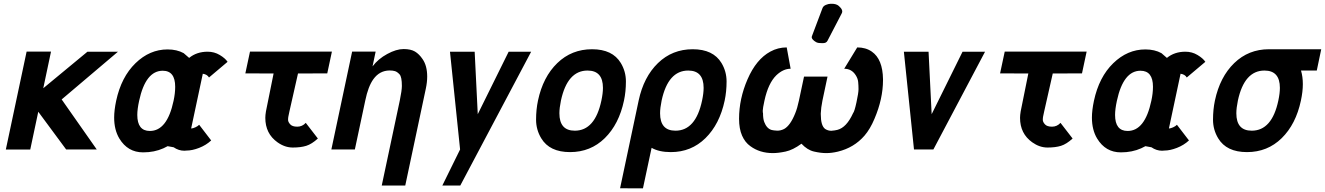

<svg xmlns="http://www.w3.org/2000/svg" viewBox="-20 -801 7101 1029"><path d="M185.1 -202.1 142.1 0.5H11.2L122.6 -524.4H253.4L211.9 -328.1L448.7 -523.9H612.3L310.5 -268.1L498.5 0H334.5Z M725.6 -260.7Q715.8 -215.8 715.8 -185.1Q715.8 -99.1 783.2 -99.1Q876 -99.1 910.2 -260.7Q918.9 -300.8 918.9 -335.9Q918.9 -421.9 852.1 -421.9Q760.3 -421.9 725.6 -260.7ZM1199.7 -469.7 1100.1 -385.7Q1090.8 -402.3 1066.9 -405.8L1004.4 -112.3Q1014.2 -112.8 1027.1 -118.7Q1040 -124.5 1047.4 -132.3L1111.8 -48.3Q1084.5 -22.9 1047.4 -8.5Q1010.3 5.9 980 5.9Q972.2 6.8 967.8 6.8Q937.5 6.8 910.6 -11.7L878.4 -17.6L856 -6.3Q807.1 15.6 747.1 15.6Q664.6 15.6 619.6 -58.6Q591.8 -105 591.8 -170.9Q591.8 -209.5 602.5 -260.7Q629.9 -388.2 706.1 -462.2Q782.2 -536.1 877.9 -536.1Q928.2 -536.1 964.4 -516.1L993.7 -490.7Q1034.2 -523.9 1092.8 -523.9Q1128.4 -523.9 1157.7 -506.3Q1187 -488.8 1199.7 -469.7Z M1525.4 -176.3Q1523.9 -169.4 1523.9 -158.4Q1523.9 -147.5 1535.2 -134.8Q1546.4 -122.1 1573.2 -122.1Q1600.1 -122.1 1618.7 -142.6L1683.6 -58.6Q1650.9 -28.8 1621.3 -19.5Q1591.8 -10.3 1549.1 -10.3Q1506.3 -10.3 1466.8 -38.6Q1401.9 -85 1401.9 -169.4Q1401.9 -183.6 1405.3 -204.1L1446.3 -407.2L1294.9 -407.7L1319.8 -524.4H1758.8L1733.9 -407.7L1577.1 -407.2L1531.2 -204.1Z M1881.8 0H1755.9L1867.2 -524.4H1993.2L1976.6 -445.3Q2006.8 -485.4 2055.4 -511.7Q2104 -538.1 2142.8 -538.1Q2181.6 -538.1 2204.1 -524.7Q2226.6 -511.2 2244.6 -484.4Q2269.5 -448.7 2269.5 -390.6Q2269.5 -360.4 2262.2 -326.2L2151.9 193.4H2025.9L2122.6 -262.2Q2133.8 -316.9 2133.8 -340.3Q2133.8 -389.2 2121.3 -402.6Q2108.9 -416 2096.9 -419.7Q2085 -423.3 2068.8 -423.3Q2014.6 -423.3 1981 -376.5Q1953.1 -337.9 1937.5 -261.7Z M2445.8 0 2391.6 -523.9H2523.9L2540.5 -189L2706.1 -523.9H2826.7L2446.8 193.4H2350.6Z M2986.3 -262.2Q2978 -222.2 2978 -193.8Q2978 -100.6 3060.5 -100.6Q3168.9 -100.6 3203.1 -262.2Q3211.4 -301.3 3211.4 -330.1Q3211.4 -422.9 3128.9 -422.9Q3021 -422.9 2986.3 -262.2ZM2863.3 -262.2Q2890.1 -388.7 2966.8 -462.9Q3043.5 -537.1 3153.1 -537.1Q3262.7 -537.1 3307.1 -463.4Q3334.5 -418 3334.5 -364.3Q3334.5 -310.5 3324.2 -262.2Q3297.4 -135.3 3221.2 -60.5Q3145 14.2 3035.2 14.2Q2925.3 14.2 2880.9 -59.6Q2853 -105.5 2853 -159.7Q2853 -213.9 2863.3 -262.2Z M3402.8 -262.2Q3429.7 -388.7 3506.3 -462.9Q3583 -537.1 3692.6 -537.1Q3802.2 -537.1 3846.7 -463.4Q3874 -418 3874 -364.3Q3874 -310.5 3863.8 -262.2Q3836.9 -135.3 3760.7 -60.5Q3684.6 14.2 3575.2 14.2Q3512.2 14.2 3472.2 -8.8L3425.8 208.5L3303.2 208ZM3525.9 -262.2Q3517.6 -222.2 3517.6 -193.8Q3517.6 -100.6 3600.1 -100.6Q3708.5 -100.6 3742.7 -262.2Q3751 -301.3 3751 -330.1Q3751 -422.9 3668.5 -422.9Q3560.5 -422.9 3525.9 -262.2Z M4414.6 -582Q4408.2 -569.8 4390.4 -569.8Q4372.6 -569.8 4364 -571.3Q4355.5 -572.8 4344.2 -581.5Q4326.7 -595.2 4331.1 -606.4L4388.2 -757.8Q4392.6 -769 4406 -774.7Q4419.4 -780.3 4431.2 -780.8H4437.5Q4462.4 -780.8 4475.6 -769Q4501.5 -746.6 4490.7 -728.5ZM4075.7 -147.5Q4088.9 -112.3 4115.2 -104.5Q4126.5 -101.6 4144.8 -100.8Q4163.1 -100.1 4182.6 -109.9Q4215.8 -128.4 4241.7 -193.4Q4252.9 -220.2 4261.7 -261.7L4289.1 -390.6H4415L4387.7 -261.7Q4379.9 -223.1 4378.9 -193.4V-188.5Q4378.9 -127 4402.3 -109.9Q4417.5 -100.1 4435.1 -100.1Q4454.6 -101.6 4467.8 -105Q4517.1 -117.7 4551.8 -194.3Q4559.6 -203.1 4570.3 -253.4Q4581.1 -303.7 4581.1 -323.2Q4581.1 -342.8 4579.3 -361.3Q4577.6 -379.9 4566.4 -397.5Q4544.4 -432.6 4504.4 -432.6L4574.2 -546.9Q4620.1 -546.9 4652.3 -524.4Q4710.9 -483.9 4712.4 -376V-372.1Q4712.4 -271.5 4666.5 -164.1Q4643.6 -109.4 4613.3 -74.2Q4557.1 -9.3 4470.2 11.7Q4437.5 19.5 4408 19.5Q4378.4 19.5 4342.5 11.2Q4306.6 2.9 4275.4 -30.8Q4229.5 2.9 4190.4 11.2Q4151.4 19.5 4122.1 19.5Q4051.8 19.5 4001.5 -17.6Q3973.1 -37.6 3957 -74.2Q3940.9 -110.8 3940.9 -164.1Q3940.9 -271.5 3986.3 -376Q4032.7 -483.4 4108.4 -524.4Q4149.4 -546.9 4196.3 -546.9L4217.3 -432.6Q4177.7 -432.6 4140.6 -397.5Q4097.2 -355 4077.1 -262.2Q4067.9 -220.2 4067.9 -208.3Q4067.9 -196.3 4069.3 -194.3Q4069.3 -164.6 4075.7 -147.5Z M4878.4 0 4824.2 -523.9H4956.5L4973.1 -189L5138.7 -523.9H5259.3L4982.4 0Z M5570.3 -176.3Q5568.8 -169.4 5568.8 -158.4Q5568.8 -147.5 5580.1 -134.8Q5591.3 -122.1 5618.2 -122.1Q5645 -122.1 5663.6 -142.6L5728.5 -58.6Q5695.8 -28.8 5666.3 -19.5Q5636.7 -10.3 5594 -10.3Q5551.3 -10.3 5511.7 -38.6Q5446.8 -85 5446.8 -169.4Q5446.8 -183.6 5450.2 -204.1L5491.2 -407.2L5339.8 -407.7L5364.7 -524.4H5803.7L5778.8 -407.7L5622.1 -407.2L5576.2 -204.1Z M5965.8 -260.7Q5956.1 -215.8 5956.1 -185.1Q5956.1 -99.1 6023.4 -99.1Q6116.2 -99.1 6150.4 -260.7Q6159.2 -300.8 6159.2 -335.9Q6159.2 -421.9 6092.3 -421.9Q6000.5 -421.9 5965.8 -260.7ZM6439.9 -469.7 6340.3 -385.7Q6331.1 -402.3 6307.1 -405.8L6244.6 -112.3Q6254.4 -112.8 6267.3 -118.7Q6280.3 -124.5 6287.6 -132.3L6352.1 -48.3Q6324.7 -22.9 6287.6 -8.5Q6250.5 5.9 6220.2 5.9Q6212.4 6.8 6208 6.8Q6177.7 6.8 6150.9 -11.7L6118.7 -17.6L6096.2 -6.3Q6047.4 15.6 5987.3 15.6Q5904.8 15.6 5859.9 -58.6Q5832 -105 5832 -170.9Q5832 -209.5 5842.8 -260.7Q5870.1 -388.2 5946.3 -462.2Q6022.5 -536.1 6118.2 -536.1Q6168.5 -536.1 6204.6 -516.1L6233.9 -490.7Q6274.4 -523.9 6333 -523.9Q6368.7 -523.9 6397.9 -506.3Q6427.2 -488.8 6439.9 -469.7Z M6491.2 -262.2Q6518.1 -388.7 6594.7 -462.9Q6671.4 -537.1 6780.8 -537.1H7061L7037.1 -422.9H6952.6Q6962.4 -389.6 6962.4 -350.1Q6962.4 -310.5 6952.1 -262.2Q6925.3 -135.3 6849.1 -60.5Q6772.9 14.2 6663.1 14.2Q6553.2 14.2 6508.8 -59.6Q6481 -105.5 6481 -159.7Q6481 -213.9 6491.2 -262.2ZM6614.3 -262.2Q6606 -222.2 6606 -193.8Q6606 -100.6 6688.5 -100.6Q6796.9 -100.6 6831.1 -262.2Q6839.4 -301.3 6839.4 -330.1Q6839.4 -422.9 6756.8 -422.9Q6648.9 -422.9 6614.3 -262.2Z"/></svg>

Font: Tuffy
Style: BoldItalic
Weight: 700
Italic angle: -12°
Designer: Thatcher Ulrich, Karoly Barta, Michael Everson
Version: Version 001.271